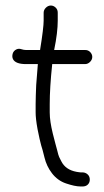

<svg xmlns="http://www.w3.org/2000/svg" viewBox="-20 -642 377 695"><path d="M189 -567V-596C189 -603 187 -609 182 -614C177 -619 171 -622 164 -622C157 -622 151 -619 146 -614C141 -609 138 -603 138 -596V-567C138 -551 134 -516 125 -461H74C69 -461 63 -462 57 -464C51 -466 45 -466 39 -463C33 -460 28 -455 26 -448C24 -441 24 -434 27 -428C33 -416 49 -410 74 -410H117L111 -334C110 -307 109 -284 109 -265V-235C109 -221 111 -201 116 -174C121 -147 126 -128 129 -116C132 -107 136 -93 141 -72C146 -51 155 -32 168 -15C181 2 198 15 219 22C240 29 257 33 272 33H279C286 33 293 31 298 26C303 21 305 15 305 8C305 1 303 -5 298 -10C293 -15 286 -18 279 -18H272C269 -18 264 -19 257 -20C230 -25 212 -38 202 -58L194 -74C192 -78 190 -86 187 -98C184 -110 178 -130 171 -159C164 -188 160 -213 160 -235V-265C160 -305 163 -353 169 -410H288C295 -410 301 -413 306 -418C311 -423 314 -429 314 -436C314 -443 311 -449 306 -454C301 -459 295 -461 288 -461H176C185 -504 189 -540 189 -567Z"/></svg>

Font: AppleStorm
Style: Rg
Weight: 400
Foundry: Cannot Into Space Fonts
Version: Version 1.01